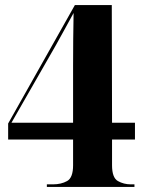

<svg xmlns="http://www.w3.org/2000/svg" viewBox="-20 -734 571 754"><path d="M164 0H508V-10H494Q466 -10 443 -23Q420 -36 420 -85V-186H510V-252H420L419 -714H274L12 -249V-186H267V-85Q267 -36 243.5 -23Q220 -10 188 -10H164ZM25 -252 198 -554Q213 -580 231.5 -614.5Q250 -649 269 -683Q268 -642 267.5 -579.5Q267 -517 267 -475V-252Z"/></svg>

Font: Noto Serif Display SemiCondensed Extra
Style: Regular
Weight: 800
Width: 4
Designer: Monotype Design Team
Foundry: Monotype Imaging Inc.
Version: Version 1.900